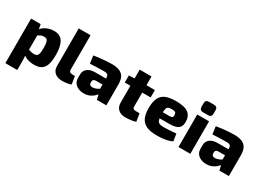

<svg xmlns="http://www.w3.org/2000/svg" viewBox="-25 -1540 3462 2545"><g transform="rotate(30 1705.5 -268.0)"><path d="M400 -509Q496 -509 536.5 -440Q577 -371 577 -243Q577 -142 555.5 -86.5Q534 -31 492.5 -8.5Q451 14 389 14Q334 14 285 -2.5Q236 -19 203 -57L215 -132Q241 -124 263.5 -116.5Q286 -109 319 -109Q345 -109 360.5 -118.5Q376 -128 383 -156.5Q390 -185 390 -242Q390 -299 383 -328Q376 -357 361.5 -366.5Q347 -376 324 -376Q294 -376 274 -367Q254 -358 229 -343L205 -417Q221 -443 251 -464Q281 -485 319.5 -497Q358 -509 400 -509ZM197 -497 214 -413 233 -398V-71L227 -59Q230 -28 231.5 7.5Q233 43 233 76V185H51V-497Z M844 -700V-171Q844 -149 857.5 -139Q871 -129 897 -129H934L954 -10Q941 -2 916 3Q891 8 865 10.5Q839 13 821 13Q747 13 705 -23Q663 -59 663 -124V-700Z M1282 -511Q1349 -511 1395.5 -493Q1442 -475 1466 -433Q1490 -391 1490 -317V0H1345L1320 -107L1308 -125V-318Q1307 -349 1292.5 -362.5Q1278 -376 1240 -376Q1201 -376 1144 -374.5Q1087 -373 1025 -369L1009 -486Q1046 -493 1095.5 -498.5Q1145 -504 1195 -507.5Q1245 -511 1282 -511ZM1418 -305 1417 -213H1204Q1181 -212 1170.5 -201.5Q1160 -191 1160 -173V-154Q1160 -135 1172.5 -124.5Q1185 -114 1210 -114Q1235 -114 1263 -125Q1291 -136 1318 -155Q1345 -174 1365 -196V-132Q1357 -116 1340.5 -92Q1324 -68 1298 -43.5Q1272 -19 1235 -3Q1198 13 1149 13Q1104 13 1066 -3Q1028 -19 1005.5 -50Q983 -81 983 -128V-178Q983 -238 1025.5 -271.5Q1068 -305 1141 -305Z M1817 -631V-171Q1817 -149 1828 -139Q1839 -129 1865 -129H1923L1943 -10Q1923 -2 1894.5 3Q1866 8 1837 10.5Q1808 13 1787 13Q1717 13 1676.5 -23.5Q1636 -60 1636 -125V-631ZM1946 -497V-384H1550V-492L1646 -497Z M2263 -511Q2397 -511 2454 -467Q2511 -423 2511 -337Q2512 -268 2473 -236Q2434 -204 2335 -204H2063V-295H2284Q2318 -295 2327.5 -305Q2337 -315 2337 -341Q2336 -370 2321 -380Q2306 -390 2269 -390Q2234 -391 2215.5 -382Q2197 -373 2190 -346Q2183 -319 2183 -265Q2183 -211 2191.5 -182Q2200 -153 2222.5 -141Q2245 -129 2286 -129Q2318 -129 2370.5 -131.5Q2423 -134 2481 -140L2498 -30Q2466 -14 2427.5 -5Q2389 4 2348 8Q2307 12 2266 12Q2166 12 2106 -16Q2046 -44 2019.5 -101.5Q1993 -159 1993 -246Q1993 -344 2020 -402Q2047 -460 2106.5 -485.5Q2166 -511 2263 -511Z M2775 -497V0H2594V-497ZM2723 -721Q2776 -721 2776 -667V-615Q2776 -561 2723 -561H2645Q2592 -561 2592 -615V-667Q2592 -721 2645 -721Z M3157 -511Q3224 -511 3270.5 -493Q3317 -475 3341 -433Q3365 -391 3365 -317V0H3220L3195 -107L3183 -125V-318Q3182 -349 3167.5 -362.5Q3153 -376 3115 -376Q3076 -376 3019 -374.5Q2962 -373 2900 -369L2884 -486Q2921 -493 2970.5 -498.5Q3020 -504 3070 -507.5Q3120 -511 3157 -511ZM3293 -305 3292 -213H3079Q3056 -212 3045.5 -201.5Q3035 -191 3035 -173V-154Q3035 -135 3047.5 -124.5Q3060 -114 3085 -114Q3110 -114 3138 -125Q3166 -136 3193 -155Q3220 -174 3240 -196V-132Q3232 -116 3215.5 -92Q3199 -68 3173 -43.5Q3147 -19 3110 -3Q3073 13 3024 13Q2979 13 2941 -3Q2903 -19 2880.5 -50Q2858 -81 2858 -128V-178Q2858 -238 2900.5 -271.5Q2943 -305 3016 -305Z"/></g></svg>

Font: Exo 2 ExtraBold
Style: Regular
Weight: 800
Designer: Natanael Gama
Foundry: Natanael Gama
Version: Version 2.010